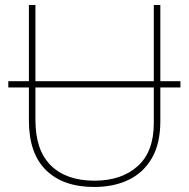

<svg xmlns="http://www.w3.org/2000/svg" viewBox="-20 -734 752 764"><path d="M13 -386V-411H95V-714H121V-411H592V-714H618V-411H698V-386H618V-252Q618 -163 584.5 -105Q551 -47 492 -18.5Q433 10 355 10Q231 10 163 -57Q95 -124 95 -254V-386ZM121 -256Q121 -136 182.5 -75.5Q244 -15 356 -15Q463 -15 527.5 -72.5Q592 -130 592 -244V-386H121Z"/></svg>

Font: Noto Sans Thin
Style: Regular
Weight: 100
Designer: Monotype Design Team
Foundry: Monotype Imaging Inc.
Version: Version 2.007